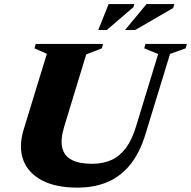

<svg xmlns="http://www.w3.org/2000/svg" viewBox="-20 -886 918 922"><path d="M288 -277Q269.5 -215.5 279 -176.2Q288.5 -137 324.5 -118.2Q360.5 -99.5 421 -99.5Q475.5 -99.5 515.8 -118Q556 -136.5 585.2 -176.2Q614.5 -216 633.5 -279.5L739.5 -626.5L672.5 -654L678.5 -675H877.5L871.5 -654L796.5 -627L678.5 -241.5Q652.5 -155.5 607.8 -98.5Q563 -41.5 499.2 -13.2Q435.5 15 351 15Q248 15 181.5 -20Q115 -55 91.8 -117.5Q68.5 -180 93.5 -263.5L205 -627.5L145.5 -654L151.5 -675H475L469 -654L394 -624.5ZM580.5 -742 683.5 -866.5H817.5L811.5 -847.5L629.5 -742ZM452 -742 501.5 -866.5H625L620.5 -851.5L493 -742Z"/></svg>

Font: Newsreader 24pt ExtraBold
Style: Italic
Weight: 800
Italic angle: -17°
Designer: Hugues Gentile
Foundry: Production Type
Version: Version 1.003